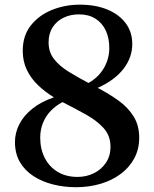

<svg xmlns="http://www.w3.org/2000/svg" viewBox="-20 -772 644 802"><path d="M297.5 10Q247.5 10 201.8 -1.5Q156 -13 120 -36.2Q84 -59.5 63.2 -95Q42.5 -130.5 42.5 -179Q42.5 -217.5 60.8 -253.2Q79 -289 115.2 -318Q151.5 -347 205 -365.5Q169 -387.5 139.5 -415.5Q110 -443.5 92.5 -479.2Q75 -515 75 -560Q75 -623 108.8 -665.8Q142.5 -708.5 197 -730.5Q251.5 -752.5 313 -752.5Q379.5 -752.5 428.8 -732Q478 -711.5 505.2 -674.8Q532.5 -638 532.5 -588.5Q532.5 -531.5 495.5 -484Q458.5 -436.5 388 -405Q436 -380 475.5 -351.5Q515 -323 538.2 -285.5Q561.5 -248 561.5 -196.5Q561.5 -149 541 -110.8Q520.5 -72.5 484.2 -45.5Q448 -18.5 400 -4.2Q352 10 297.5 10ZM304 -33Q340.5 -33 371.8 -48.2Q403 -63.5 422.2 -91.8Q441.5 -120 441.5 -159Q441.5 -205 413.2 -236.5Q385 -268 339.5 -293.2Q294 -318.5 241.5 -345.5Q213 -331 191.8 -308.8Q170.5 -286.5 159.2 -258Q148 -229.5 148 -197Q148 -149.5 167 -112.2Q186 -75 221 -54Q256 -33 304 -33ZM349.5 -425.5Q391 -448.5 413.8 -487.5Q436.5 -526.5 436.5 -571.5Q436.5 -613 421.8 -644.5Q407 -676 378.8 -694Q350.5 -712 310 -712Q274.5 -712 245.8 -698.2Q217 -684.5 200 -658.2Q183 -632 183 -595Q183 -554.5 205.5 -525.5Q228 -496.5 266 -473Q304 -449.5 349.5 -425.5Z"/></svg>

Font: Merriweather 72pt SemiBold
Style: Regular
Weight: 600
Version: Version 2.100